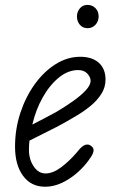

<svg xmlns="http://www.w3.org/2000/svg" viewBox="-20 -736 450 766"><path d="M160 9Q104 9 72 -34.5Q40 -78 40 -151Q40 -221 61.2 -285.5Q82.5 -350 119 -400.5Q155.5 -451 202.2 -480.2Q249 -509.5 300.5 -509.5Q347.5 -509.5 374.2 -485.5Q401 -461.5 401 -418.5Q401 -387 384 -360.8Q367 -334.5 341 -313.2Q315 -292 287.2 -275.5Q259.5 -259 237.5 -246.5Q208 -230 166.8 -209.8Q125.5 -189.5 97.5 -175Q96.5 -166 96 -156.8Q95.5 -147.5 95.5 -138Q95.5 -100 114.5 -72Q133.5 -44 161.5 -44Q191 -44 223.8 -68.5Q256.5 -93 287 -128.5Q306.5 -154 319.8 -158Q333 -162 342.5 -154.5Q349.5 -150 352.2 -143.2Q355 -136.5 350.8 -124.8Q346.5 -113 331.5 -93.5Q298 -49 251.8 -20Q205.5 9 160 9ZM109 -239Q130.5 -250.5 156 -263.5Q181.5 -276.5 204 -289Q239.5 -310 271 -332.2Q302.5 -354.5 322 -375.5Q341.5 -396.5 341.5 -414Q341.5 -428 328.5 -442.2Q315.5 -456.5 292 -456.5Q251.5 -456.5 214.8 -426.5Q178 -396.5 150.2 -347Q122.5 -297.5 109 -239ZM329 -623.5Q310.5 -623.5 298.8 -637Q287 -650.5 287 -670.5Q287 -688.5 298.5 -702.5Q310 -716.5 329 -716.5Q347.5 -716.5 360.5 -703.8Q373.5 -691 373.5 -670.5Q373.5 -651 360.8 -637.2Q348 -623.5 329 -623.5Z"/></svg>

Font: Edu AU VIC WA NT Hand
Style: Regular
Weight: 400
Designer: Tina and Corey Anderson, Eben Sorkin, Mirko Velimirovic
Foundry: Google for Education
Version: Version 1.001